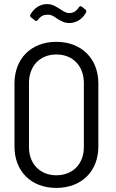

<svg xmlns="http://www.w3.org/2000/svg" viewBox="-20 -913 568 941"><path d="M319 -800C346 -800 380 -813 400 -849C402 -852 403 -855 403 -858C403 -862 401 -864 399 -866L381 -880C376 -884 371 -883 367 -878C352 -855 337 -849 319 -849C302 -849 288 -860 272 -870C254 -881 236 -893 211 -893C179 -893 150 -877 129 -842C126 -837 128 -832 132 -828L151 -813C156 -808 161 -809 165 -815C181 -836 195 -841 215 -841C233 -841 244 -833 261 -821C278 -811 295 -800 319 -800ZM256 8C379 8 462 -73 462 -195V-504C462 -626 379 -708 256 -708C133 -708 51 -626 51 -504V-195C51 -73 133 8 256 8ZM256 -54C176 -54 122 -110 122 -192V-506C122 -590 176 -646 256 -646C337 -646 391 -590 391 -506V-192C391 -110 337 -54 256 -54Z"/></svg>

Font: Barlow Semi Condensed
Style: Regular
Weight: 400
Width: 4
Designer: Jeremy Tribby
Foundry: Tribby Type
Version: Version 1.422;hotconv 1.0.109;makeotfexe 2.5.65596